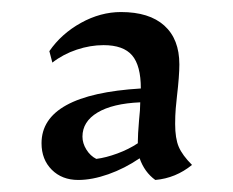

<svg xmlns="http://www.w3.org/2000/svg" viewBox="-20 -592 387 319"><path d="M49 -354Q49 -435 214 -445Q214 -483 199.5 -500Q185 -517 152 -517Q130 -517 107.5 -509.5Q85 -502 67 -488L62 -507Q82 -536 114.5 -554Q147 -572 181 -572Q228 -572 253 -549.5Q278 -527 278 -485Q278 -466 274 -432Q273 -424 272 -412Q271 -400 271 -386Q271 -362 277 -348Q283 -334 299 -318Q272 -296 238 -293Q220 -306 212 -329Q187 -312 160 -302.5Q133 -293 110 -293Q83 -293 66 -310Q49 -327 49 -354ZM209 -354V-357Q209 -368 211 -392Q213 -410 213 -422Q167 -420 142 -405Q117 -390 117 -365Q117 -354 123.5 -343.5Q130 -333 140 -328Q156 -330 175 -337Q194 -344 209 -354Z"/></svg>

Font: Mirza
Style: Regular
Weight: 400
Designer: Arabic design by Kourosh Beigpour, Latin design by Eduardo Tunni, engineering by Lasse Fister
Version: Version 1.0010g